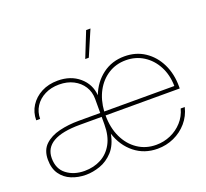

<svg xmlns="http://www.w3.org/2000/svg" viewBox="-125 -880 1116 1038"><g transform="rotate(-20 433.0 -360.5)"><path d="M201.2 7.8Q156.2 7.8 118.2 -7.8Q80.1 -23.4 57.1 -56.2Q34.2 -88.9 34.2 -139.6Q34.2 -193.8 66.4 -224.4Q98.6 -254.9 150.6 -267.6Q202.6 -280.3 261.7 -280.3H386.7V-361.3Q386.7 -401.4 366.7 -432.9Q346.7 -464.4 311.3 -482.7Q275.9 -501 229.5 -501Q183.1 -501 147 -482.7Q110.8 -464.4 90.6 -432.6Q70.3 -400.9 70.3 -361.3H47.9Q47.9 -407.2 71.3 -443.8Q94.7 -480.5 135.7 -502Q176.8 -523.4 229.5 -523.4Q304.2 -523.4 353.3 -481.4Q402.3 -439.5 407.2 -375Q433.1 -442.4 487.1 -482.9Q541 -523.4 613.3 -523.4Q679.7 -523.4 729.7 -490Q779.8 -456.5 807.9 -399.2Q835.9 -341.8 835.9 -269.5V-257.8H409.2Q409.2 -186.5 435.3 -131.6Q461.4 -76.7 507.6 -45.7Q553.7 -14.6 613.3 -14.6Q657.2 -14.6 696.3 -31.7Q735.4 -48.8 763.9 -80.3Q792.5 -111.8 803.7 -154.3H827.1Q815.4 -105.5 783.7 -68.8Q752 -32.2 707.8 -12.2Q663.6 7.8 613.3 7.8Q537.1 7.8 481.4 -36.9Q425.8 -81.5 402.3 -155.3Q390.6 -92.8 357.7 -57.1Q324.7 -21.5 282.7 -6.8Q240.7 7.8 201.2 7.8ZM409.7 -280.3H813Q812 -344.7 785.6 -394.5Q759.3 -444.3 714.4 -472.7Q669.4 -501 613.3 -501Q556.6 -501 512.2 -472.9Q467.8 -444.8 440.9 -395.3Q414.1 -345.7 409.7 -280.3ZM386.7 -257.8H261.7Q56.6 -257.8 56.6 -139.6Q56.6 -78.1 98.4 -46.4Q140.1 -14.6 201.2 -14.6Q253.9 -14.6 295.9 -36.9Q337.9 -59.1 362.3 -103.5Q386.7 -147.9 386.7 -213.9ZM410.2 -582 468.3 -727.5H493.2L430.7 -582Z"/></g></svg>

Font: Inter Display Thin
Style: Regular
Weight: 100
Designer: Rasmus Andersson
Foundry: rsms
Version: Version 4.000;git-a52131595